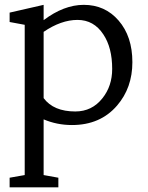

<svg xmlns="http://www.w3.org/2000/svg" viewBox="-20 -515 623 808"><path d="M282.7 11.2Q219.7 11.2 163.6 -12.7V221.7L225.6 232.9V273.4H20.5V232.9L84 221.7V-410.6L20.5 -422.4V-461.9L163.6 -494.6V-430.2Q249 -494.6 332.5 -494.6Q421.9 -494.6 479 -428.7Q537.1 -361.8 537.1 -253.4Q537.1 -145.5 472.7 -70.8Q402.3 11.2 282.7 11.2ZM163.6 -380.9V-102.1Q205.6 -45.9 296.9 -45.9Q367.2 -45.9 411.1 -101.6Q452.1 -152.8 452.1 -225.1Q452.1 -314.5 415 -370.1Q375 -431.2 306.2 -431.2Q237.3 -431.2 163.6 -380.9Z"/></svg>

Font: Habibi
Style: Regular
Weight: 400
Designer: Magnus Gaarde
Foundry: Magnus Gaarde
Version: Version 1.001